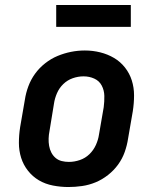

<svg xmlns="http://www.w3.org/2000/svg" viewBox="-20 -744 640 772"><path d="M255 8Q224 8 193 2Q162 -4 136.5 -19Q111 -34 92.5 -57.5Q74 -81 65 -109.5Q56 -138 56 -169.5Q56 -201 61 -233L80 -343Q84 -370 94 -397Q104 -424 121 -447.5Q138 -471 161.5 -489.5Q185 -508 211.5 -519Q238 -530 265.5 -535.5Q293 -541 321 -541Q353 -541 383 -533.5Q413 -526 438.5 -511Q464 -496 482.5 -472.5Q501 -449 510 -420.5Q519 -392 519 -360.5Q519 -329 514 -297L495 -187Q491 -160 481.5 -133Q472 -106 455 -82.5Q438 -59 414.5 -40.5Q391 -22 364.5 -11Q338 0 310 4Q282 8 255 8ZM257 -93Q279 -93 301 -100.5Q323 -108 339.5 -124Q356 -140 365.5 -161Q375 -182 378 -203L397 -313Q400 -336 399.5 -358.5Q399 -381 389 -400Q379 -419 359 -428Q339 -437 316 -437Q294 -437 272.5 -429.5Q251 -422 234.5 -406Q218 -390 209 -369Q200 -348 197 -327L179 -217Q176 -202 175.5 -187Q175 -172 177.5 -157.5Q180 -143 186.5 -130.5Q193 -118 203.5 -109Q214 -100 228 -96.5Q242 -93 257 -93ZM206 -636V-724H506V-636Z"/></svg>

Font: Iosevka Slab Extended
Style: Bold Italic
Weight: 700
Width: 7
Italic angle: -9°
Monospace: yes
Designer: Belleve Invis
Foundry: Belleve Invis
Version: Version 11.1.0; ttfautohint (v1.8.3)